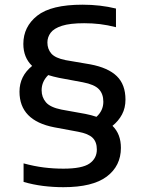

<svg xmlns="http://www.w3.org/2000/svg" viewBox="-20 -768 602 798"><path d="M243.5 10Q201.5 10 159.2 4.8Q117 -0.5 78 -12V-89Q122 -77 162.2 -72Q202.5 -67 243.5 -67Q321 -67 351.8 -88.2Q382.5 -109.5 382.5 -146.5Q382.5 -178 365 -195.2Q347.5 -212.5 304.5 -220.5L205 -239Q61 -267 61 -387Q61 -451.5 113.5 -494Q77 -529 77 -585.5Q77 -657 134.8 -702.8Q192.5 -748.5 323 -748.5Q397 -748.5 462 -732.5V-655Q426.5 -664 395.2 -667.8Q364 -671.5 330 -671.5Q271 -671.5 237.5 -660.8Q204 -650 190.5 -631.8Q177 -613.5 177 -591.5Q177 -564 193.5 -545.2Q210 -526.5 253 -518L355.5 -500.5Q429.5 -486.5 465.5 -451.5Q501.5 -416.5 501.5 -354Q501.5 -319.5 487.2 -292.5Q473 -265.5 447.5 -245Q482.5 -211 482.5 -153.5Q482.5 -78.5 423.8 -34.2Q365 10 243.5 10ZM335.5 -294.5Q360.5 -289.5 381 -282.5Q409.5 -308.5 409.5 -345Q409.5 -378 390.8 -397.5Q372 -417 324.5 -426L225 -444.5Q201 -449.5 180.5 -456Q153 -429 153 -393Q153 -364 170.8 -343Q188.5 -322 235.5 -312.5Z"/></svg>

Font: Encode Sans SmExp Md
Style: Regular
Weight: 500
Width: 6
Designer: Multiple Designers
Foundry: Impallari Type
Version: Version 3.002; ttfautohint (v1.8.3) -l 8 -r 50 -G 200 -x 14 